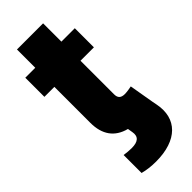

<svg xmlns="http://www.w3.org/2000/svg" viewBox="-286 -712 964 964"><g transform="rotate(-45 196.0 -230.0)"><path d="M80.6 -675.8V-545.9H9.8V-410.2H80.6V-154.8C80.6 -71.3 118.2 -18.6 192.4 0.5L196.8 26.9C203.6 64 184.1 82 137.7 82C120.1 82 103 80.1 84.5 77.6V205.1C111.3 212.4 142.6 216.3 176.8 216.3C327.6 216.3 405.3 137.7 380.9 15.6L376.5 -6.8L353.5 -140.6C345.2 -138.2 317.4 -134.3 305.7 -134.3C277.8 -134.3 266.1 -146.5 266.1 -171.9V-410.2H361.3V-545.9H266.1V-675.8Z"/></g></svg>

Font: Raveo ExtraBold
Style: Regular
Weight: 800
Designer: Jakub Foglar, Rasmus Andersson (Inter)
Foundry: Jakubfoglar.com
Version: Version 1.100;Glyphs 3.2.3 (3260)